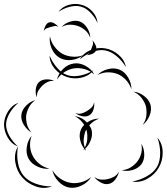

<svg xmlns="http://www.w3.org/2000/svg" viewBox="-111 -884 828 953"><path d="M285 -589Q303 -621 339 -635.5Q375 -650 411 -644Q447 -638 477 -612.5Q507 -587 514 -551Q495 -583 467 -606Q439 -629 410 -634Q381 -639 347 -626Q313 -613 285 -589ZM172 -489Q178 -518 202 -541.5Q226 -565 256 -569Q285 -573 314.5 -556.5Q344 -540 357 -514Q335 -534 308.5 -541Q282 -548 259 -545Q235 -542 211.5 -528Q188 -514 172 -489ZM373 -512Q393 -533 425 -541Q457 -549 483 -538Q509 -527 525.5 -498.5Q542 -470 541 -441Q532 -469 513.5 -488Q495 -507 474 -516Q452 -525 425.5 -525Q399 -525 373 -512ZM72 -401Q64 -418 66.5 -440.5Q69 -463 82 -476Q96 -489 118.5 -490Q141 -491 158 -482Q139 -484 124 -476.5Q109 -469 99 -459Q88 -448 79.5 -434Q71 -420 72 -401ZM551 -429Q578 -427 603 -408.5Q628 -390 636 -364Q643 -338 631 -309Q619 -280 597 -264Q613 -286 615.5 -311Q618 -336 613 -357Q607 -378 591.5 -398Q576 -418 551 -429ZM45 -227Q23 -239 7.5 -264Q-8 -289 -5 -314Q-2 -339 19 -360Q40 -381 65 -387Q44 -373 33 -352Q22 -331 19 -311Q17 -291 22.5 -268.5Q28 -246 45 -227ZM356 -376Q359 -359 352.5 -339Q346 -319 331 -311Q316 -303 296 -307.5Q276 -312 263 -323Q279 -317 293.5 -321Q308 -325 319 -332Q331 -339 342 -349Q353 -359 356 -376ZM-22 -157Q-54 -169 -72.5 -201Q-91 -233 -91 -267Q-90 -301 -70.5 -332Q-51 -363 -19 -374Q-45 -353 -62.5 -323.5Q-80 -294 -81 -267Q-81 -239 -64.5 -209.5Q-48 -180 -22 -157ZM317 -135Q313 -139 309 -144Q305 -140 301 -137Q304 -142 307 -146Q292 -165 286.5 -191Q281 -217 290 -239Q295 -252 307 -264Q299 -277 287.5 -288Q276 -299 261 -307Q295 -303 321 -276Q350 -296 381 -295Q366 -290 354 -281.5Q342 -273 332 -262Q341 -250 344 -237Q349 -213 339.5 -188Q330 -163 312 -146Q314 -141 317 -135ZM312 -230Q306 -213 304.5 -192.5Q303 -172 310 -152Q320 -171 322 -192Q324 -213 320 -231Q319 -236 317 -241Q315 -235 312 -230ZM135 -47Q106 -43 75.5 -57Q45 -71 31 -96Q17 -122 22 -155Q27 -188 46 -210Q36 -183 38.5 -155.5Q41 -128 53 -108Q64 -87 85.5 -70Q107 -53 135 -47ZM670 -201Q696 -171 696.5 -128.5Q697 -86 677 -52Q658 -18 621 3Q584 24 545 17Q584 10 618.5 -9.5Q653 -29 669 -57Q684 -84 684 -124Q684 -164 670 -201ZM590 -171Q604 -149 605 -119.5Q606 -90 591 -69Q575 -48 546.5 -40Q518 -32 493 -39Q519 -41 539 -54Q559 -67 571 -83Q584 -100 590 -123Q596 -146 590 -171ZM147 41Q108 56 67 41.5Q26 27 -1 -4Q-28 -35 -35 -78.5Q-42 -122 -22 -157Q-29 -117 -22 -76.5Q-15 -36 7 -11Q28 14 67 28Q106 42 147 41ZM341 -5Q326 21 294.5 36.5Q263 52 233 47Q203 42 179 16.5Q155 -9 149 -39Q165 -13 189 3Q213 19 237 23Q261 28 289.5 21Q318 14 341 -5ZM479 -32Q476 -13 462 6Q448 25 428 29Q409 33 388.5 21.5Q368 10 357 -6Q373 6 390.5 7.5Q408 9 423 5Q439 2 454.5 -6.5Q470 -15 479 -32ZM179 -825Q198 -851 231 -860Q264 -869 294 -860Q325 -852 348 -826.5Q371 -801 373 -770Q360 -799 338 -821.5Q316 -844 291 -851Q267 -858 236 -850.5Q205 -843 179 -825ZM195 -750Q210 -768 237 -776.5Q264 -785 286 -777Q308 -768 322.5 -744Q337 -720 337 -696Q329 -719 312 -733.5Q295 -748 278 -754Q260 -761 238 -761.5Q216 -762 195 -750ZM106 -729Q107 -741 114.5 -755.5Q122 -770 133 -773Q145 -776 158.5 -768Q172 -760 179 -750Q169 -757 159 -754.5Q149 -752 140 -750Q131 -747 121 -743.5Q111 -740 106 -729ZM302 -610Q279 -591 245.5 -586.5Q212 -582 185 -597Q159 -612 145.5 -643Q132 -674 137 -704Q142 -675 159.5 -652.5Q177 -630 197 -618Q218 -606 246 -603Q274 -600 302 -610ZM347 -684Q356 -676 363 -661Q370 -646 366 -634Q361 -622 345.5 -616Q330 -610 318 -610Q330 -614 335 -623.5Q340 -633 343 -643Q347 -652 350 -662.5Q353 -673 347 -684ZM353 -535Q331 -507 293 -498.5Q255 -490 221 -502Q186 -513 161 -542.5Q136 -572 135 -608Q149 -575 172.5 -547.5Q196 -520 224 -511Q251 -502 286.5 -509Q322 -516 353 -535Z"/></svg>

Font: Rubik Puddles
Style: Regular
Weight: 400
Designer: Hubert and Fischer, NaN
Foundry: Hubert and Fischer, NaN
Version: Version 2.200